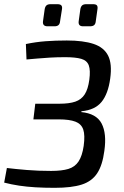

<svg xmlns="http://www.w3.org/2000/svg" viewBox="-22 -892 592 920"><path d="M298 -698Q377 -698 426.5 -681.5Q476 -665 496 -625.5Q516 -586 506 -515Q496 -442 464.5 -403.5Q433 -365 369 -359L367 -355Q440 -348 465 -300Q490 -252 478 -169Q469 -100 443.5 -61.5Q418 -23 369.5 -7.5Q321 8 240 8Q190 8 148 5.5Q106 3 69.5 -2.5Q33 -8 -2 -17L11 -87Q52 -82 106.5 -77.5Q161 -73 223 -73Q274 -73 305.5 -82.5Q337 -92 354.5 -118.5Q372 -145 379 -193Q386 -244 377 -271Q368 -298 339.5 -309Q311 -320 259 -320H138L147 -395H263Q310 -395 339 -405Q368 -415 384 -440Q400 -465 406 -510Q412 -555 403.5 -578.5Q395 -602 367.5 -610Q340 -618 290 -618Q251 -618 217.5 -616Q184 -614 156.5 -611.5Q129 -609 105 -607L102 -681Q150 -691 197 -694.5Q244 -698 298 -698ZM252 -872Q267 -872 272 -866Q277 -860 275 -848L266 -791Q265 -778 258.5 -772Q252 -766 239 -766H206Q181 -766 184 -790L192 -847Q194 -860 200.5 -866Q207 -872 221 -872ZM423 -872Q438 -872 442.5 -866Q447 -860 445 -848L437 -791Q436 -778 429.5 -772Q423 -766 409 -766H376Q352 -766 355 -790L363 -848Q365 -860 371.5 -866Q378 -872 392 -872Z"/></svg>

Font: Exo 2 Medium
Style: Italic
Weight: 500
Italic angle: -8°
Designer: Natanael Gama
Foundry: Natanael Gama
Version: Version 2.010